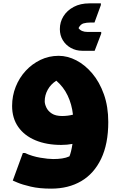

<svg xmlns="http://www.w3.org/2000/svg" viewBox="-20 -861 716 1142"><path d="M336 -688Q336 -730 357.5 -764.5Q379 -799 418.5 -820Q458 -841 512 -841H580V-831L542 -727H518Q495 -727 477 -722Q459 -717 447 -694Q463 -671 501 -671H582V-661L543 -559H469Q432 -559 401.5 -576Q371 -593 353.5 -622Q336 -651 336 -688ZM284 261Q214 261 163 249Q112 237 84 225Q56 213 56 213L116 49H128Q172 69 219.5 77Q267 85 296 85Q325 85 349 81.5Q373 78 393 69Q398 57 402.5 39Q407 21 411 -5Q379 1 344 1Q257 1 191 -26.5Q125 -54 88.5 -106Q52 -158 52 -231Q52 -291 73.5 -345Q95 -399 133 -440Q171 -481 221 -505Q271 -529 329 -529Q382 -529 434 -502Q486 -475 529 -424Q572 -373 598 -300Q624 -227 624 -135Q624 -5 581.5 83.5Q539 172 463 216.5Q387 261 284 261ZM246 -259Q246 -242 256 -221Q266 -200 288.5 -185.5Q311 -171 350 -171Q383 -171 414 -179Q407 -241 382.5 -292.5Q358 -344 315 -381Q282 -360 264 -327.5Q246 -295 246 -259Z"/></svg>

Font: Kufam Black
Style: Italic
Weight: 900
Italic angle: -11°
Designer: Artur Schmal
Foundry: Original Type
Version: Version 1.301; ttfautohint (v1.8.3)